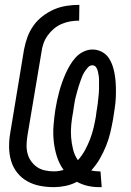

<svg xmlns="http://www.w3.org/2000/svg" viewBox="-20 -763 540 791"><path d="M388 8Q363 8 340 2.5Q317 -3 297 -14Q274 -2 249.5 3Q225 8 202 8Q172 8 144 2.5Q116 -3 92 -16.5Q68 -30 51 -51.5Q34 -73 26 -99.5Q18 -126 17.5 -155.5Q17 -185 22 -214L79 -559Q84 -585 93 -610Q102 -635 118 -657.5Q134 -680 156.5 -697Q179 -714 203.5 -724.5Q228 -735 254.5 -739Q281 -743 307 -743L306 -678Q289 -678 270.5 -675Q252 -672 234.5 -664.5Q217 -657 202.5 -645Q188 -633 176.5 -617Q165 -601 159 -583.5Q153 -566 151 -549L93 -204Q90 -185 89.5 -166.5Q89 -148 93.5 -130.5Q98 -113 108.5 -98.5Q119 -84 133 -74.5Q147 -65 165 -61Q183 -57 202 -57Q212 -57 222 -58.5Q232 -60 242 -63Q224 -88 214.5 -118Q205 -148 201.5 -180Q198 -212 200.5 -245Q203 -278 208 -311Q211 -330 215 -348.5Q219 -367 224 -385.5Q229 -404 235.5 -422.5Q242 -441 250 -459Q258 -477 268 -494Q278 -511 291.5 -526Q305 -541 323.5 -550Q342 -559 361 -559Q382 -559 400.5 -549Q419 -539 429.5 -522Q440 -505 446 -485Q452 -465 454.5 -444Q457 -423 457.5 -402Q458 -381 457 -359.5Q456 -338 452.5 -316Q449 -294 446 -273Q441 -245 434.5 -217Q428 -189 417 -162Q406 -135 391.5 -109.5Q377 -84 356 -61Q363 -59 371.5 -58Q380 -57 388 -57H394L399 8ZM301 -103Q318 -122 330 -144Q342 -166 351 -189.5Q360 -213 365.5 -236.5Q371 -260 375 -283Q376 -293 377.5 -302.5Q379 -312 380.5 -321Q382 -330 383 -339.5Q384 -349 385 -358.5Q386 -368 387 -377.5Q388 -387 388 -396.5Q388 -406 388 -415Q388 -424 388 -433.5Q388 -443 386.5 -452Q385 -461 383 -470Q381 -479 375.5 -486.5Q370 -494 360 -494Q350 -494 342 -485Q334 -476 328 -466.5Q322 -457 318 -447Q314 -437 310.5 -426.5Q307 -416 303.5 -405.5Q300 -395 297.5 -384.5Q295 -374 292 -363.5Q289 -353 287.5 -342.5Q286 -332 284 -321.5Q282 -311 281 -301Q276 -275 273.5 -248.5Q271 -222 273 -197Q275 -172 281 -147.5Q287 -123 301 -103Z"/></svg>

Font: Iosevka Fixed
Style: Italic
Weight: 400
Italic angle: -9°
Monospace: yes
Designer: Belleve Invis
Foundry: Belleve Invis
Version: Version 33.2.4